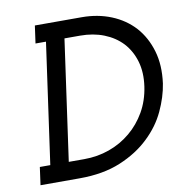

<svg xmlns="http://www.w3.org/2000/svg" viewBox="-79 -774 808 849"><g transform="rotate(-10 325.0 -350.0)"><path d="M46 -80 35 0H211Q317 0 395 -32.5Q473 -65 526 -116Q579 -166 608 -228Q637 -290 646 -349Q657 -430 638 -494.5Q619 -559 578 -605Q536 -651 475.5 -675.5Q415 -700 343 -700H133L122 -621H169L93 -80ZM252 -621H322Q381 -621 429 -602Q477 -583 510 -548Q543 -512 557.5 -462Q572 -412 563 -350Q554 -288 525.5 -238.5Q497 -189 455 -154Q412 -118 358.5 -99Q305 -80 246 -80H176Z"/></g></svg>

Font: Josefin Slab Thin
Style: Italic
Weight: 100
Italic angle: -12°
Designer: Santiago Orozco
Foundry: Typemade
Version: Version 2.000